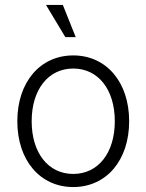

<svg xmlns="http://www.w3.org/2000/svg" viewBox="-20 -740 592 776"><path d="M276 16C410 16 502 -92 502 -250C502 -408 410 -516 276 -516C142 -516 50 -408 50 -250C50 -92 142 16 276 16ZM276 -37C175 -37 108 -122 108 -250C108 -378 175 -463 276 -463C377 -463 444 -378 444 -250C444 -122 377 -37 276 -37ZM244 -590H286L234 -720H166Z"/></svg>

Font: Uncut Sans Light
Style: Regular
Weight: 300
Designer: Kasper Nordkvist
Foundry: UNCUT.wtf
Version: Version 1.304;Glyphs 3.2 (3246)